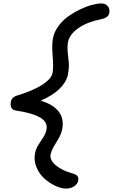

<svg xmlns="http://www.w3.org/2000/svg" viewBox="-20 -828 654 1112"><path d="M362.8 264.2Q334.5 264.2 300.5 248.3Q266.6 232.4 237.1 206.1Q207.5 179.7 191.2 140.1Q174.8 100.6 183.1 59.1Q188.5 32.7 203.1 9.8Q217.8 -13.2 231.4 -34.2Q245.1 -55.2 249 -77.1Q257.8 -120.6 212.6 -147.2Q167.5 -173.8 70.8 -188Q35.2 -193.8 43 -240.2Q48.8 -266.1 82 -275.9Q161.6 -298.8 219 -333.7Q276.4 -368.7 284.2 -404.8Q290.5 -437 284.9 -503.9Q279.3 -570.8 287.1 -607.9Q294.4 -645 319.6 -678.5Q344.7 -711.9 377.4 -734.9Q410.2 -757.8 446.5 -774.9Q482.9 -792 514.2 -800Q545.4 -808.1 565.9 -808.1Q591.8 -808.1 604.5 -792Q617.2 -775.9 612.8 -752.9Q608.9 -725.1 562 -715.8Q484.9 -700.7 434.1 -665.3Q383.3 -629.9 374 -585Q369.1 -560.1 372.1 -526.6Q375 -493.2 378.2 -466.8Q381.3 -440.4 373 -394Q363.8 -351.6 324 -313Q284.2 -274.4 215.8 -245.1Q364.7 -199.2 339.8 -77.1Q333 -44.9 305.9 -3.2Q278.8 38.6 272.9 66.9Q267.1 99.1 303.5 129.6Q339.8 160.2 400.9 176.8Q421.4 182.6 428.7 191.9Q436 201.2 433.1 217.8Q428.7 238.3 409.2 251.2Q389.6 264.2 362.8 264.2Z"/></svg>

Font: Shantell Sans Normal
Style: Italic
Weight: 400
Italic angle: -11.31°
Designer: Stephen Nixon, Anya Danilova, Shantell Martin
Foundry: Arrow Type
Version: Version 1.006;[559af2be0]